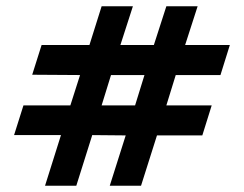

<svg xmlns="http://www.w3.org/2000/svg" viewBox="-20 -594 780 614"><path d="M124 0 175 -162H25L55 -257H205L236 -354L83 -355L113 -450H266L305 -574H405L365 -450H472L512 -574H612L572 -450H715L685 -354H542L512 -257H657L627 -161H482L431 0H331L382 -161L275 -162L224 0ZM305 -257H412L442 -354H335Z"/></svg>

Font: Alumni Sans Thin Black
Style: Regular
Weight: 900
Version: Version 1.018